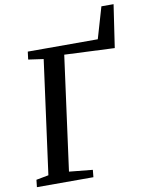

<svg xmlns="http://www.w3.org/2000/svg" viewBox="-98 -987 807 1056"><g transform="rotate(-10 305.5 -459.0)"><path d="M21 0 25.5 -40.5 94.5 -53.5 180 -687.5 95.5 -699.5 101 -743H492L543 -918H611L575.5 -679L295.5 -691.5L209.5 -53.5L340.5 -40.5L336.5 0Z"/></g></svg>

Font: Merriweather 24pt Medium
Style: Italic
Weight: 500
Italic angle: -7.8°
Version: Version 2.101